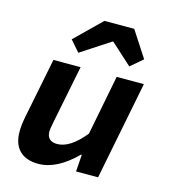

<svg xmlns="http://www.w3.org/2000/svg" viewBox="-112 -833 824 935"><g transform="rotate(15 300.0 -366.0)"><path d="M167 12Q105 12 72 -21Q39 -54 39 -116Q39 -150 47 -190L108 -496H245L187 -206Q179 -166 179 -156Q179 -105 231 -105Q296 -105 368 -194L427 -496H564L466 0H355L361 -85H357Q260 12 167 12ZM216 -561 168 -616 299 -744H449L534 -613L473 -561L367 -657H363Z"/></g></svg>

Font: TypoPRO Source Code Pro
Style: Bold Italic
Weight: 700
Italic angle: -11°
Monospace: yes
Designer: Paul D. Hunt, Teo Tuominen
Foundry: Adobe Systems Incorporated
Version: Version 1.030;PS 1.0;hotconv 1.0.84;makeotf.lib2.5.63406